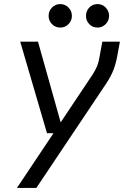

<svg xmlns="http://www.w3.org/2000/svg" viewBox="-20 -700 640 940"><path d="M210 -48 79 -496H166L277 -101L434 -336Q448 -358 455.5 -376.5Q463 -395 467 -420L481 -496H567L556 -436Q549 -394 536.5 -360.5Q524 -327 500 -291L158 220H63L242 -48ZM458 -565Q433 -565 417 -582Q401 -599 401 -622Q401 -646 417 -663Q433 -680 458 -680Q481 -680 497.5 -663Q514 -646 514 -622Q514 -599 497.5 -582Q481 -565 458 -565ZM275 -565Q251 -565 234.5 -582Q218 -599 218 -622Q218 -646 234.5 -663Q251 -680 275 -680Q299 -680 315.5 -663Q332 -646 332 -622Q332 -599 315.5 -582Q299 -565 275 -565Z"/></svg>

Font: DM Mono
Style: Italic
Weight: 400
Italic angle: -10°
Designer: Colophon Foundry
Foundry: Colophon Foundry
Version: Version 1.000; ttfautohint (v1.8.2.53-6de2)